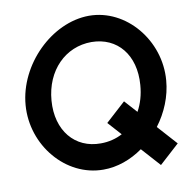

<svg xmlns="http://www.w3.org/2000/svg" viewBox="-91 -907 986 1022"><g transform="rotate(-10 402.0 -395.5)"><path d="M42.3 -410C59.3 -626 254.5 -819 456.5 -820C657.5 -820 820.1 -624 802.3 -410C795.6 -324.7 761.4 -242.3 709.9 -174.1L804.4 -69L696.7 29L605.5 -72.4C541.3 -26.9 467 0.4 391 0C188 0 25.3 -195 42.3 -410ZM182.3 -410C169.6 -249 261.9 -139 402 -140C444.6 -140 484.3 -150 519.2 -168.5L454 -241L561.7 -339L622.6 -271.4C644.5 -310.7 658.5 -357.5 662.3 -410C674.9 -571 585.4 -679 445.5 -680C304.5 -680 194.9 -571 182.3 -410Z"/></g></svg>

Font: Poland Can Into
Style: Of Regular
Weight: 500
Foundry: Cannot Into Space Fonts
Version: Version 1.01